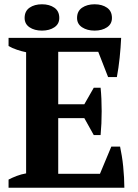

<svg xmlns="http://www.w3.org/2000/svg" viewBox="-20 -877 644 897"><path d="M20 0ZM546 -700Q544 -655 539 -607Q534 -559 526 -517H485L439 -635H252V-390H374L418 -467H450Q455 -418 455 -358Q455 -298 450 -246H418L374 -325H252V-65H447L500 -192H541Q545 -173 549 -149Q553 -125 555.5 -99.5Q558 -74 559.5 -48Q561 -22 561 0H20V-38Q37 -47 58 -55Q79 -63 102 -67V-633Q82 -637 59.5 -644.5Q37 -652 20 -662V-700ZM95 -793Q95 -825 118 -841Q141 -857 176 -857Q211 -857 234 -841Q257 -825 257 -793Q257 -765 234 -749.5Q211 -734 176 -734Q141 -734 118 -749.5Q95 -765 95 -793ZM340 -793Q340 -825 363.5 -841Q387 -857 422 -857Q457 -857 480 -841Q503 -825 503 -793Q503 -765 480 -749.5Q457 -734 422 -734Q387 -734 363.5 -749.5Q340 -765 340 -793Z"/></svg>

Font: PT Serif
Style: Bold
Weight: 700
Designer: A.Korolkova, O.Umpeleva, V.Yefimov
Foundry: ParaType Ltd
Version: Version 1.000W OFL; ttfautohint (v1.6)